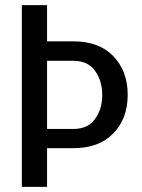

<svg xmlns="http://www.w3.org/2000/svg" viewBox="-20 -731 556 751"><path d="M164.1 -710.9Q164.1 -675.8 164.1 -569.3Q189.5 -569.3 266.6 -569.3Q367.2 -569.3 422.9 -511.7Q479.5 -453.1 479.5 -360.4Q479.5 -266.6 422.9 -209Q367.2 -151.4 266.6 -151.4Q232.4 -151.4 164.1 -151.4Q164.1 -113.3 164.1 0Q139.6 0 65.4 0Q65.4 -33.2 65.4 -84Q65.4 -233.4 65.4 -533.2Q65.4 -578.1 65.4 -710.9Q89.8 -710.9 164.1 -710.9ZM164.1 -493.2Q164.1 -426.8 164.1 -226.6Q189.5 -226.6 266.6 -226.6Q324.2 -226.6 351.6 -265.6Q379.9 -303.7 379.9 -359.4Q379.9 -415 351.6 -454.1Q324.2 -493.2 266.6 -493.2Q232.4 -493.2 164.1 -493.2Z"/></svg>

Font: Noto Sans Hebrew DECATHLON 
Style: Regular
Weight: 400
Designer: Monotype Design team
Version: Version 1.03 uh